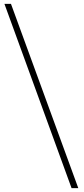

<svg xmlns="http://www.w3.org/2000/svg" viewBox="-20 -802 436 998"><path d="M352 176H387L37 -782H3Z"/></svg>

Font: Noto Sans Japanese Thin
Style: Regular
Weight: 100
Designer: Ryoko NISHIZUKA (kana & ideographs); Paul D. Hunt (Latin, Greek & Cyrillic); Wenlong ZHANG (bopomofo); Sandoll Communica
Foundry: Adobe Systems Incorporated
Version: Version 1.000;PS 1;hotconv 1.0.78;makeotf.lib2.5.61930